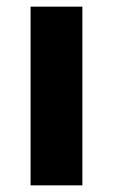

<svg xmlns="http://www.w3.org/2000/svg" viewBox="-20 -558 341 578"><path d="M72 0V-538H228V0Z"/></svg>

Font: Montserrat Thin
Style: Bold
Weight: 700
Version: Version 9.000